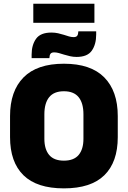

<svg xmlns="http://www.w3.org/2000/svg" viewBox="-20 -996 687 1032"><path d="M159 -873.5V-976H487.5V-873.5ZM323.5 16.5Q178 16.5 106 -54.2Q34 -125 34 -259V-372Q34 -506.5 106.5 -580Q179 -653.5 323.5 -653.5Q468 -653.5 540.5 -580Q613 -506.5 613 -372V-259Q613 -125 541 -54.2Q469 16.5 323.5 16.5ZM323.5 -132.5Q377 -132.5 402.8 -163.2Q428.5 -194 428.5 -250V-381.5Q428.5 -441.5 402.8 -473.5Q377 -505.5 323.5 -505.5Q270 -505.5 244.2 -473.5Q218.5 -441.5 218.5 -381.5V-250Q218.5 -194 244.2 -163.2Q270 -132.5 323.5 -132.5ZM391.5 -690Q373.5 -690 356.8 -693.8Q340 -697.5 325 -702.2Q310 -707 296.5 -710.8Q283 -714.5 271.5 -714.5Q257 -714.5 251.5 -707Q246 -699.5 245.5 -684V-683.5H150V-703Q150 -754 173.8 -787.5Q197.5 -821 256.5 -821Q275.5 -821 292.2 -817.2Q309 -813.5 323.5 -808.8Q338 -804 351 -800.2Q364 -796.5 375.5 -796.5Q390 -796.5 395.2 -804Q400.5 -811.5 401 -827V-827.5H497V-810.5Q497 -757.5 473.5 -723.8Q450 -690 391.5 -690Z"/></svg>

Font: Anek Latin Medium ExtraBold
Style: Regular
Weight: 800
Version: Version 1.003